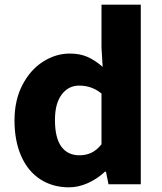

<svg xmlns="http://www.w3.org/2000/svg" viewBox="-20 -788 694 821"><path d="M42 -273Q42 -359 75.5 -424Q109 -489 163.5 -524Q218 -559 279 -559Q322 -559 354.5 -544.5Q387 -530 419 -502L414 -584V-768H582V0H444L433 -54H429Q396 -23 355.5 -5Q315 13 275 13Q205 13 152 -21.5Q99 -56 70.5 -121Q42 -186 42 -273ZM414 -171V-388Q373 -422 318 -422Q273 -422 244 -384Q215 -346 215 -275Q215 -199 242 -161.5Q269 -124 320 -124Q348 -124 371 -135Q394 -146 414 -171Z"/></svg>

Font: Nebula Sans Bold
Style: Regular
Weight: 700
Designer: Paul D. Hunt for Adobe (as Source Sans)
Foundry: Nebula Entertainment & Broadcasting LLC
Version: Version 1.010